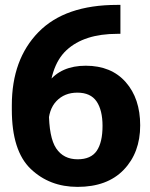

<svg xmlns="http://www.w3.org/2000/svg" viewBox="-20 -738 604 773"><path d="M27.6 -296.6V-314.2Q27.6 -499 134.8 -608.6Q241.9 -718.3 451.7 -718.3H464.8V-601.8H452.4Q318.8 -601.8 247.8 -536Q176.8 -470.2 176.8 -316.2V-292.7Q176.8 -184.3 206.3 -140.5Q235.8 -96.7 292.5 -96.7Q346.4 -96.7 369.6 -131Q392.8 -165.3 392.8 -231Q392.8 -294.4 368.8 -329.7Q344.7 -365 291.3 -365Q239.7 -365 207.3 -331.1Q174.8 -297.1 174.8 -234.9H124.5Q124.5 -342.3 175.3 -407.8Q226.1 -473.4 325.2 -473.4Q428 -473.4 486.2 -407.3Q544.4 -341.3 544.4 -233.2Q544.4 -123.3 478.1 -54.4Q411.9 14.4 292.2 14.4Q179.2 14.4 103.4 -58.2Q27.6 -130.9 27.6 -296.6Z"/></svg>

Font: RobotoFlex
Style: Regular
Weight: 400
Designer: Berlow after Robertson
Foundry: Google
Version: Version 2.136